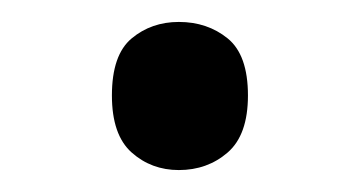

<svg xmlns="http://www.w3.org/2000/svg" viewBox="-20 -141 308 175"><path d="M143 14Q118 14 100 -2Q82 -18 82 -54Q82 -91 100 -106Q118 -121 143 -121Q169 -121 187.5 -106Q206 -91 206 -54Q206 -18 187.5 -2Q169 14 143 14Z"/></svg>

Font: guzrati115
Style: Regular
Weight: 400
Designer: Jelle Bosma - Monotype Design Team, Universal Thirst
Foundry: Monotype Imaging Inc.
Version: Version 2.102